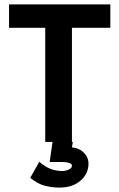

<svg xmlns="http://www.w3.org/2000/svg" viewBox="-20 -643 540 870"><path d="M185 0V-517H21V-623H480V-517H306V0ZM249 207Q217 207 184.5 199Q152 191 117 163L158 90Q186 114 211 123Q236 132 262 132Q276 132 291 125.5Q306 119 306 108Q306 99 293 95Q280 91 261 91H205L218 0H310L306 25Q330 27 346.5 38Q363 49 372 64.5Q381 80 381 98Q381 144 345 175.5Q309 207 249 207Z"/></svg>

Font: Inconsolata ExtraBold
Style: Regular
Weight: 800
Designer: Raph Levien, Cyreal, Brenton Simpson
Foundry: Raph Levien, Cyreal, Google
Version: Version 3.001